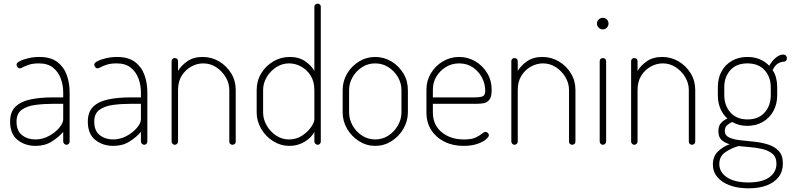

<svg xmlns="http://www.w3.org/2000/svg" viewBox="-20 -788 4314 1045"><path d="M174 6Q116 6 75.5 -26.5Q35 -59 35 -126Q35 -179 64.5 -207.5Q94 -236 146.5 -247Q199 -258 268 -258H324V-286Q324 -324 311 -360Q298 -396 269 -419.5Q240 -443 192 -443Q161 -443 140 -436.5Q119 -430 106.5 -423Q94 -416 88 -416Q80 -416 75 -423.5Q70 -431 70 -436Q70 -446 88.5 -455.5Q107 -465 135.5 -471.5Q164 -478 194 -478Q256 -478 292 -450.5Q328 -423 343.5 -379.5Q359 -336 359 -286V-18Q359 -11 354.5 -5.5Q350 0 342 0Q335 0 329.5 -5.5Q324 -11 324 -18V-70Q299 -41 261.5 -17.5Q224 6 174 6ZM173 -29Q211 -29 245.5 -47.5Q280 -66 302 -92Q324 -118 324 -139V-223H269Q218 -223 172.5 -217Q127 -211 98.5 -190.5Q70 -170 70 -126Q70 -76 100 -52.5Q130 -29 173 -29Z M597 6Q539 6 498.5 -26.5Q458 -59 458 -126Q458 -179 487.5 -207.5Q517 -236 569.5 -247Q622 -258 691 -258H747V-286Q747 -324 734 -360Q721 -396 692 -419.5Q663 -443 615 -443Q584 -443 563 -436.5Q542 -430 529.5 -423Q517 -416 511 -416Q503 -416 498 -423.5Q493 -431 493 -436Q493 -446 511.5 -455.5Q530 -465 558.5 -471.5Q587 -478 617 -478Q679 -478 715 -450.5Q751 -423 766.5 -379.5Q782 -336 782 -286V-18Q782 -11 777.5 -5.5Q773 0 765 0Q758 0 752.5 -5.5Q747 -11 747 -18V-70Q722 -41 684.5 -17.5Q647 6 597 6ZM596 -29Q634 -29 668.5 -47.5Q703 -66 725 -92Q747 -118 747 -139V-223H692Q641 -223 595.5 -217Q550 -211 521.5 -190.5Q493 -170 493 -126Q493 -76 523 -52.5Q553 -29 596 -29Z M931 0Q924 0 919 -5.5Q914 -11 914 -18V-455Q914 -463 919 -467.5Q924 -472 931 -472Q939 -472 944 -467.5Q949 -463 949 -455V-402Q966 -431 999.5 -454.5Q1033 -478 1083 -478Q1132 -478 1173 -453.5Q1214 -429 1238.5 -388.5Q1263 -348 1263 -298V-18Q1263 -9 1257.5 -4.5Q1252 0 1245 0Q1239 0 1233.5 -4.5Q1228 -9 1228 -18V-298Q1228 -335 1208.5 -368Q1189 -401 1157 -422Q1125 -443 1086 -443Q1052 -443 1020.5 -425.5Q989 -408 969 -376Q949 -344 949 -298V-18Q949 -11 944 -5.5Q939 0 931 0Z M1555 6Q1508 6 1467 -19.5Q1426 -45 1401.5 -87Q1377 -129 1377 -176V-298Q1377 -348 1401.5 -388.5Q1426 -429 1467 -453.5Q1508 -478 1557 -478Q1607 -478 1641 -454.5Q1675 -431 1691 -402V-751Q1691 -759 1696.5 -763.5Q1702 -768 1709 -768Q1717 -768 1721.5 -763.5Q1726 -759 1726 -751V-18Q1726 -11 1721.5 -5.5Q1717 0 1709 0Q1702 0 1696.5 -5.5Q1691 -11 1691 -18V-70Q1675 -39 1638 -16.5Q1601 6 1555 6ZM1553 -29Q1593 -29 1624 -49.5Q1655 -70 1673 -96Q1691 -122 1691 -139V-298Q1691 -344 1671 -376Q1651 -408 1619.5 -425.5Q1588 -443 1554 -443Q1515 -443 1483 -422Q1451 -401 1431.5 -368Q1412 -335 1412 -298V-176Q1412 -139 1431.5 -105Q1451 -71 1483 -50Q1515 -29 1553 -29Z M2022 6Q1975 6 1934.5 -19.5Q1894 -45 1869.5 -86.5Q1845 -128 1845 -176V-298Q1845 -346 1869 -387Q1893 -428 1933.5 -453Q1974 -478 2022 -478Q2070 -478 2110.5 -453.5Q2151 -429 2175.5 -388.5Q2200 -348 2200 -298V-176Q2200 -129 2175.5 -87Q2151 -45 2110.5 -19.5Q2070 6 2022 6ZM2022 -29Q2062 -29 2094 -50Q2126 -71 2145.5 -105Q2165 -139 2165 -176V-298Q2165 -335 2146 -368Q2127 -401 2094.5 -422Q2062 -443 2022 -443Q1982 -443 1950 -422Q1918 -401 1899 -368Q1880 -335 1880 -298V-176Q1880 -139 1899 -105Q1918 -71 1950.5 -50Q1983 -29 2022 -29Z M2503 6Q2444 6 2398.5 -17Q2353 -40 2327 -80.5Q2301 -121 2301 -176V-301Q2301 -349 2325.5 -389.5Q2350 -430 2390.5 -454Q2431 -478 2479 -478Q2526 -478 2566.5 -454.5Q2607 -431 2631.5 -390.5Q2656 -350 2656 -298Q2656 -262 2644 -246Q2632 -230 2613.5 -226.5Q2595 -223 2573 -223H2336V-176Q2336 -108 2384 -68.5Q2432 -29 2505 -29Q2547 -29 2569 -39.5Q2591 -50 2602.5 -60Q2614 -70 2623 -70Q2628 -70 2632 -67Q2636 -64 2638.5 -60Q2641 -56 2641 -52Q2641 -43 2624.5 -29Q2608 -15 2577 -4.5Q2546 6 2503 6ZM2336 -258H2561Q2598 -258 2609.5 -265Q2621 -272 2621 -295Q2621 -331 2603.5 -365Q2586 -399 2554 -421Q2522 -443 2479 -443Q2439 -443 2406.5 -423Q2374 -403 2355 -371Q2336 -339 2336 -301Z M2780 0Q2773 0 2768 -5.5Q2763 -11 2763 -18V-455Q2763 -463 2768 -467.5Q2773 -472 2780 -472Q2788 -472 2793 -467.5Q2798 -463 2798 -455V-402Q2815 -431 2848.5 -454.5Q2882 -478 2932 -478Q2981 -478 3022 -453.5Q3063 -429 3087.5 -388.5Q3112 -348 3112 -298V-18Q3112 -9 3106.5 -4.5Q3101 0 3094 0Q3088 0 3082.5 -4.5Q3077 -9 3077 -18V-298Q3077 -335 3057.5 -368Q3038 -401 3006 -422Q2974 -443 2935 -443Q2901 -443 2869.5 -425.5Q2838 -408 2818 -376Q2798 -344 2798 -298V-18Q2798 -11 2793 -5.5Q2788 0 2780 0Z M3261 0Q3254 0 3249 -5.5Q3244 -11 3244 -18V-455Q3244 -463 3249 -467.5Q3254 -472 3261 -472Q3269 -472 3274 -467.5Q3279 -463 3279 -455V-18Q3279 -11 3274 -5.5Q3269 0 3261 0ZM3261 -628Q3248 -628 3238.5 -637.5Q3229 -647 3229 -660Q3229 -673 3238.5 -682Q3248 -691 3261 -691Q3274 -691 3283 -682Q3292 -673 3292 -660Q3292 -647 3283 -637.5Q3274 -628 3261 -628Z M3432 0Q3425 0 3420 -5.5Q3415 -11 3415 -18V-455Q3415 -463 3420 -467.5Q3425 -472 3432 -472Q3440 -472 3445 -467.5Q3450 -463 3450 -455V-402Q3467 -431 3500.5 -454.5Q3534 -478 3584 -478Q3633 -478 3674 -453.5Q3715 -429 3739.5 -388.5Q3764 -348 3764 -298V-18Q3764 -9 3758.5 -4.5Q3753 0 3746 0Q3740 0 3734.5 -4.5Q3729 -9 3729 -18V-298Q3729 -335 3709.5 -368Q3690 -401 3658 -422Q3626 -443 3587 -443Q3553 -443 3521.5 -425.5Q3490 -408 3470 -376Q3450 -344 3450 -298V-18Q3450 -11 3445 -5.5Q3440 0 3432 0Z M4054 237Q3996 237 3952.5 221Q3909 205 3884.5 176Q3860 147 3860 108Q3860 62 3888.5 35.5Q3917 9 3951 -3Q3924 -11 3907 -26.5Q3890 -42 3890 -74Q3890 -102 3903.5 -117.5Q3917 -133 3939 -143Q3914 -165 3900.5 -197.5Q3887 -230 3887 -269V-314Q3887 -362 3907 -399Q3927 -436 3963.5 -457Q4000 -478 4048 -478Q4085 -478 4115 -465.5Q4145 -453 4167 -430Q4181 -456 4202 -473.5Q4223 -491 4242 -491Q4253 -491 4258 -485Q4263 -479 4263 -471Q4263 -462 4257.5 -457Q4252 -452 4245 -452Q4232 -452 4215.5 -443Q4199 -434 4185 -406Q4198 -388 4204 -364Q4210 -340 4210 -314V-269Q4210 -222 4189.5 -184Q4169 -146 4132 -124.5Q4095 -103 4047 -103Q4001 -103 3965 -124Q3950 -117 3937.5 -106.5Q3925 -96 3925 -76Q3925 -51 3948 -40Q3971 -29 4007 -25Q4043 -21 4083 -17Q4123 -13 4159 -2Q4195 9 4218 33Q4241 57 4241 102Q4241 145 4218 175Q4195 205 4153.5 221Q4112 237 4054 237ZM4054 205Q4128 205 4167 177Q4206 149 4206 103Q4206 67 4183.5 48.5Q4161 30 4127 22.5Q4093 15 4058.5 12.5Q4024 10 4000 7Q3960 18 3927.5 40.5Q3895 63 3895 105Q3895 149 3936.5 177Q3978 205 4054 205ZM4049 -138Q4108 -138 4141.5 -175.5Q4175 -213 4175 -269V-314Q4175 -369 4141.5 -406Q4108 -443 4048 -443Q3988 -443 3955 -406Q3922 -369 3922 -314V-270Q3922 -214 3955.5 -176Q3989 -138 4049 -138Z"/></svg>

Font: Dosis ExtraLight
Style: Regular
Weight: 250
Designer: EdgarTolentino, PabloImpallari, IginoMarini
Foundry: EdgarTolentino, PabloImpallari, IginoMarini
Version: Version 3.001; ttfautohint (v1.8.2)